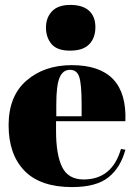

<svg xmlns="http://www.w3.org/2000/svg" viewBox="-20 -751 556 781"><path d="M272 -486Q499 -486 490 -258H208V-219Q208 -121 233 -71Q258 -21 320 -21Q436 -21 472 -145L490 -142Q471 -70 421.5 -30Q372 10 273 10Q144 10 79.5 -56.5Q15 -123 15 -241.5Q15 -360 87.5 -423Q160 -486 272 -486ZM209 -278H312V-327Q312 -408 302.5 -437.5Q293 -467 264.5 -467Q236 -467 222.5 -435.5Q209 -404 209 -327ZM265 -545Q212 -545 189.5 -572Q167 -599 167 -639Q167 -679 191.5 -705Q216 -731 266 -731Q316 -731 342 -707.5Q368 -684 368 -640.5Q368 -597 343 -571Q318 -545 265 -545Z"/></svg>

Font: Abril Fatface
Style: Regular
Weight: 400
Designer: Veronika Burian, Jos Scaglione
Foundry: TypeTogether
Version: Version 1.001